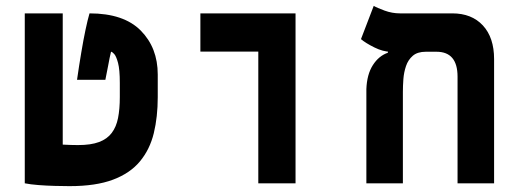

<svg xmlns="http://www.w3.org/2000/svg" viewBox="-20 -632 1798 662"><path d="M219.7 9.8Q199.2 9.8 170.2 9Q141.1 8.3 112.8 6.1Q84.5 3.9 65.4 0L116.7 -141.6Q161.1 -135.3 193.6 -133.5Q226.1 -131.8 249 -131.8Q293.5 -131.8 321.5 -142.3Q349.6 -152.8 365.2 -173.6Q380.9 -194.3 387 -225.1Q393.1 -255.9 393.1 -296.9V-346.2Q393.1 -392.1 387 -415Q380.9 -438 373.8 -445.8Q366.7 -453.6 362.8 -453.6Q359.9 -441.9 357.9 -431.9Q356 -421.9 352.8 -405.3Q349.6 -388.7 343.3 -356.9H245.6Q252.9 -407.7 260.3 -451.4Q267.6 -495.1 274.9 -529.5Q282.2 -564 288.6 -585.9Q406.7 -585.9 465.3 -526.6Q523.9 -467.3 523.9 -375V-296.9Q523.9 -229 510.3 -172.9Q496.6 -116.7 462.6 -75.7Q428.7 -34.7 369.6 -12.5Q310.5 9.8 219.7 9.8ZM65.4 0V-585.9H196.3V0Z M870.6 0V-585.9H999V0ZM670.9 -454.1V-585.9H998V-454.1Z M1683.6 -428.2V0H1557.6V-367.7Q1557.6 -453.6 1484.9 -453.6H1326.2Q1300.8 -453.6 1270.8 -468.5Q1240.7 -483.4 1224.6 -497.1L1268.6 -611.8Q1279.8 -605 1305.9 -595.5Q1332 -585.9 1358.9 -585.9H1539.6Q1606.4 -585.9 1645 -544.2Q1683.6 -502.4 1683.6 -428.2ZM1317.4 -450.2V-485.4L1448.2 -453.6Q1419.4 -453.6 1403.3 -439.7Q1387.2 -425.8 1379.9 -404.3Q1372.6 -382.8 1370.8 -359.1Q1369.1 -335.4 1369.1 -315.4V0H1243.2V-324.7Q1245.1 -375.5 1265.6 -407.5Q1286.1 -439.5 1317.4 -450.2Z"/></svg>

Font: Cascadia Code
Style: Regular
Weight: 400
Monospace: yes
Designer: Aaron Bell
Foundry: Saja Typeworks
Version: Version 2106.017